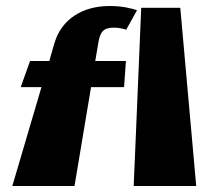

<svg xmlns="http://www.w3.org/2000/svg" viewBox="-20 -619 712 639"><path d="M144 -416H80L49 -329H118L21 0H228L283 -329H393L399 -416H297L307 -475C313 -512 323 -527 359 -527C382 -527 400 -520 400 -520L436 -585C418 -591 388 -599 345 -599C252 -599 185 -553 162 -478ZM425 0H633L580 -593H450Z"/></svg>

Font: Hussar Milosc
Style: Bold
Weight: 700
Foundry: Cannot Into Space Fonts
Version: Version 1.02